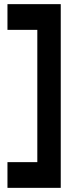

<svg xmlns="http://www.w3.org/2000/svg" viewBox="-20 -770 380 926"><path d="M273 136H16V12H160V-626H16V-750H273Z"/></svg>

Font: Cabin
Style: Bold
Weight: 700
Designer: Pablo Impallari
Foundry: Pablo Impallari. www.impallari.com Igino Marini. www.ikern.com
Version: Version 1.005